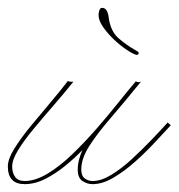

<svg xmlns="http://www.w3.org/2000/svg" viewBox="-84 -460 455 489"><path d="M167 -422Q167 -427 169 -433.5Q171 -440 176 -440Q184 -440 188 -432.5Q192 -425 193 -414Q198 -380 218 -362.5Q238 -345 263 -331Q271 -327 269 -323Q267 -319 261 -321Q252 -324 236 -335Q220 -346 204.5 -361Q189 -376 178 -392Q167 -408 167 -422ZM89 -254Q92 -251 103 -252Q79 -222 52 -191Q25 -160 1 -131Q-23 -102 -38 -77.5Q-53 -53 -53 -36Q-53 -20 -45.5 -9.5Q-38 1 -21 1Q6 1 37.5 -18Q69 -37 101 -68Q133 -99 163 -133.5Q193 -168 218.5 -200Q244 -232 262 -253Q267 -249 275 -252Q232 -199 197.5 -159Q163 -119 143 -87.5Q123 -56 123 -28Q123 -12 132 -5.5Q141 1 152 1Q174 1 200 -15Q226 -31 252 -55Q278 -79 302 -104Q326 -129 343 -148L351 -141Q335 -124 311.5 -98.5Q288 -73 260.5 -48.5Q233 -24 205 -7.5Q177 9 152 9Q138 9 126 1Q114 -7 114 -28Q114 -41 117.5 -54Q121 -67 126 -78Q107 -58 82.5 -38Q58 -18 31.5 -4.5Q5 9 -21 9Q-64 9 -64 -36Q-64 -55 -47.5 -81.5Q-31 -108 -6 -138.5Q19 -169 44.5 -199Q70 -229 89 -254Z"/></svg>

Font: Kapakana Light
Style: Regular
Weight: 300
Designer: Kyosuke Nagai
Version: Version 1.000